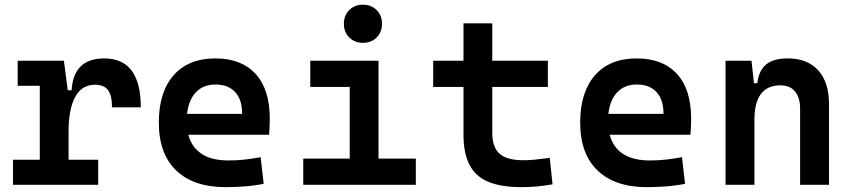

<svg xmlns="http://www.w3.org/2000/svg" viewBox="-20 -771 3556 801"><path d="M266.1 -222.7V-104.5H389.6V0H34.2V-104.5H146V-413.1H53.7V-517.6H246.6L262.7 -394.5H278.8Q286.6 -527.3 415 -527.3Q567.4 -527.3 567.4 -323.2H447.3Q447.3 -373.5 430.4 -395.5Q413.6 -417.5 376.5 -417.5Q321.3 -417.5 293.7 -366.7Q266.1 -315.9 266.1 -222.7Z M921.4 9.8Q787.6 9.8 715.1 -59.8Q642.6 -129.4 642.6 -259.8Q642.6 -386.7 704.3 -457Q766.1 -527.3 878.4 -527.3Q986.8 -527.3 1046.1 -462.9Q1105.5 -398.4 1105.5 -275.9Q1105.5 -240.7 1102.5 -209H765.6Q794.9 -101.6 933.1 -101.6Q967.3 -101.6 1000.2 -105.2Q1033.2 -108.9 1067.4 -115.2L1080.1 -3.9Q1031.7 4.9 991.9 7.3Q952.1 9.8 921.4 9.8ZM760.3 -295.9H990.2Q990.2 -355.5 960.9 -387Q931.6 -418.5 879.4 -418.5Q828.6 -418.5 797.9 -386.7Q767.1 -355 760.3 -295.9Z M1245.1 0V-109.4H1439V-408.2H1274.4V-517.6H1559.1V-109.4H1714.8V0ZM1494.1 -592.3Q1459.5 -592.3 1437 -614.7Q1414.6 -637.2 1414.6 -671.9Q1414.6 -706.5 1437 -729Q1459.5 -751.5 1494.1 -751.5Q1528.8 -751.5 1551.3 -729Q1573.7 -706.5 1573.7 -671.9Q1573.7 -637.2 1551.3 -614.7Q1528.8 -592.3 1494.1 -592.3Z M2154.3 9.8Q2026.4 9.8 1970 -42Q1913.6 -93.8 1913.6 -207.5V-408.2H1787.1V-517.6H1913.6V-673.8H2033.7V-517.6H2265.6V-408.2H2033.7V-217.3Q2033.7 -156.7 2064.2 -129.6Q2094.7 -102.5 2164.1 -102.5Q2187 -102.5 2213.4 -105.2Q2239.7 -107.9 2273.4 -112.3L2285.2 -2Q2252.4 3.9 2221.2 6.8Q2189.9 9.8 2154.3 9.8Z M2679.2 9.8Q2545.4 9.8 2472.9 -59.8Q2400.4 -129.4 2400.4 -259.8Q2400.4 -386.7 2462.2 -457Q2523.9 -527.3 2636.2 -527.3Q2744.6 -527.3 2804 -462.9Q2863.3 -398.4 2863.3 -275.9Q2863.3 -240.7 2860.4 -209H2523.4Q2552.7 -101.6 2690.9 -101.6Q2725.1 -101.6 2758.1 -105.2Q2791 -108.9 2825.2 -115.2L2837.9 -3.9Q2789.6 4.9 2749.8 7.3Q2710 9.8 2679.2 9.8ZM2518.1 -295.9H2748Q2748 -355.5 2718.8 -387Q2689.5 -418.5 2637.2 -418.5Q2586.4 -418.5 2555.7 -386.7Q2524.9 -355 2518.1 -295.9Z M3317.9 0V-317.4Q3317.9 -364.3 3296.6 -389.6Q3275.4 -415 3236.3 -415Q3127.4 -415 3127.4 -271.5V0H3006.8V-517.6H3115.2L3125.5 -423.8H3139.2Q3145.5 -476.1 3175.8 -501.7Q3206.1 -527.3 3266.6 -527.3Q3348.6 -527.3 3393.6 -477.5Q3438.5 -427.7 3438.5 -336.9V0Z"/></svg>

Font: Cascadia Code SemiBold
Style: Regular
Weight: 600
Monospace: yes
Designer: Aaron Bell
Foundry: Saja Typeworks
Version: Version 2404.023; ttfautohint (v1.8.4)